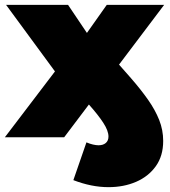

<svg xmlns="http://www.w3.org/2000/svg" viewBox="-22 -567 702 793"><path d="M-2 0 205 -272 3 -547H259L337 -431L419 -547H656L243 0ZM426 206Q356 206 281 177L335 21Q349 27 362 30Q375 33 385 33Q404 33 415 23.5Q426 14 426 -3Q426 -27 404.5 -60Q383 -93 345 -135.5Q307 -178 258 -229L431 -344Q479 -290 519.5 -243.5Q560 -197 589.5 -155Q619 -113 635.5 -71.5Q652 -30 652 15Q652 77 621.5 119.5Q591 162 540 184Q489 206 426 206Z"/></svg>

Font: MOST Montserrat Black
Style: Regular
Weight: 900
Designer: Julieta Ulanovsky
Foundry: Julieta Ulanovsky
Version: Version 8.000;March 11, 2024;FontCreator 15.0.0.2926 64-bit